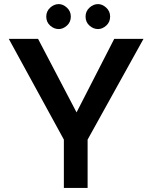

<svg xmlns="http://www.w3.org/2000/svg" viewBox="-20 -918 744 938"><path d="M292 -236 23 -728H166L354 -369L538 -728H681L408 -236V0H292ZM206 -837Q206 -863 225 -880.5Q244 -898 267 -898Q288 -898 307 -880.5Q326 -863 326 -837Q326 -810 307 -793Q288 -776 267 -776Q244 -776 225 -793Q206 -810 206 -837ZM398 -837Q398 -863 417 -880.5Q436 -898 459 -898Q480 -898 499 -880.5Q518 -863 518 -837Q518 -810 499 -793Q480 -776 459 -776Q436 -776 417 -793Q398 -810 398 -837Z"/></svg>

Font: Synthetic SemiBold
Style: Regular
Weight: 600
Designer: Santiago Orozco
Foundry: Typemade
Version: Version 2.000; ttfautohint (v1.8.4.7-5d5b)